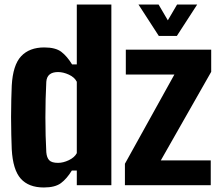

<svg xmlns="http://www.w3.org/2000/svg" viewBox="-20 -820 975 850"><path d="M320 -800H473V0H320V-65H298Q276 -29 250 -9.5Q224 10 174 10Q107 10 72 -29Q37 -68 32 -159Q31 -185 30 -222.5Q29 -260 29 -301.5Q29 -343 30 -380Q31 -417 32 -441Q37 -532 73.5 -571Q110 -610 176 -610Q226 -610 251.5 -590.5Q277 -571 299 -535H320ZM237 -99Q260 -99 285 -111Q310 -123 320 -142V-458Q310 -478 285 -489.5Q260 -501 237 -501Q188 -501 185 -458Q181 -382 181 -300Q181 -218 185 -146Q187 -122 198 -110.5Q209 -99 237 -99ZM533 0V-95L752 -490H537V-600H915V-502L692 -110H913V0ZM593 -800H682L723 -730L764 -800H853L763 -661H683Z"/></svg>

Font: Big Shoulders Text Black
Style: Regular
Weight: 900
Designer: Patric King
Foundry: XO Type Co
Version: Version 1.000; ttfautohint (v1.8.2)